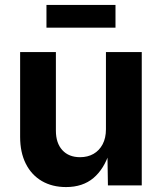

<svg xmlns="http://www.w3.org/2000/svg" viewBox="-20 -759 663 786"><path d="M250.3 6.8Q193.8 6.8 151.4 -17.8Q109 -42.5 85.7 -88.7Q62.4 -134.9 62.4 -198.7V-545.9H208.8V-224.2Q208.8 -173.3 235.2 -144.4Q261.5 -115.5 307.8 -115.5Q339 -115.5 362.7 -129Q386.5 -142.6 400.1 -168.3Q413.7 -194 413.7 -229.8V-545.9H560.3V0H421.8L419.7 -136.3H428.3Q406.6 -67.5 362.6 -30.3Q318.6 6.8 250.3 6.8ZM452.8 -738.8V-645.8H170.2V-738.8Z"/></svg>

Font: Inter Variable LoSnoCo
Style: Regular
Weight: 400
Designer: Rasmus Andersson
Foundry: rsms
Version: Version 4.000;git-a52131595; featfreeze: case,dlig,ss01,ss02